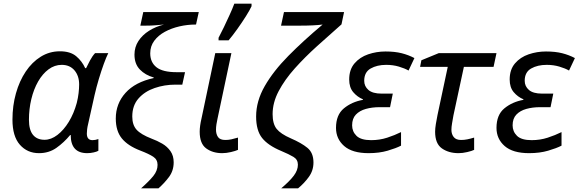

<svg xmlns="http://www.w3.org/2000/svg" viewBox="-20 -826 3158 1048"><path d="M193 10Q129 10 88.5 -36Q48 -82 48 -173Q48 -249 67 -316.5Q86 -384 120.5 -435.5Q155 -487 202.5 -516.5Q250 -546 307 -546Q364 -546 396 -519Q428 -492 445 -454H450Q458 -471 471 -495.5Q484 -520 499 -536H571Q560 -514 546.5 -477Q533 -440 519.5 -395Q506 -350 496 -306L461 -149Q457 -133 455.5 -119.5Q454 -106 454 -97Q454 -61 485 -61Q500 -61 517 -67V-3Q509 2 491 6Q473 10 456 10Q366 10 366 -89H363Q329 -48 288 -19Q247 10 193 10ZM223 -63Q259 -63 293.5 -89.5Q328 -116 355.5 -161Q383 -206 399 -264Q406 -292 409 -318Q412 -344 412 -365Q412 -412 386.5 -442Q361 -472 317 -472Q278 -472 245 -447.5Q212 -423 188 -381Q164 -339 151 -285Q138 -231 138 -172Q138 -117 160 -90Q182 -63 223 -63Z M750 202Q794 163 817 134.5Q840 106 840 74Q840 45 816.5 29.5Q793 14 746 -4Q678 -30 645 -70.5Q612 -111 612 -179Q612 -260 665 -319Q718 -378 819 -400V-403Q773 -416 743.5 -446.5Q714 -477 714 -528Q714 -569 735.5 -602Q757 -635 793.5 -658Q830 -681 875 -692Q850 -690 828 -688Q806 -686 774 -686H746L762 -760H1065L1050 -692H1046Q1003 -692 959.5 -682Q916 -672 880 -652.5Q844 -633 822 -603.5Q800 -574 800 -535Q800 -486 834 -459Q868 -432 944 -432H990L975 -364H937Q878 -364 824 -345.5Q770 -327 736 -288.5Q702 -250 702 -190Q702 -144 725.5 -118Q749 -92 808 -69Q838 -58 865.5 -42Q893 -26 910.5 -1Q928 24 928 60Q928 106 902 140.5Q876 175 845 202Z M1193 10Q1141 10 1105.5 -16Q1070 -42 1070 -107Q1070 -122 1072.5 -140.5Q1075 -159 1080 -180L1155 -536H1243L1167 -177Q1164 -164 1161.5 -148Q1159 -132 1159 -118Q1159 -94 1170 -78Q1181 -62 1210 -62Q1227 -62 1243 -65.5Q1259 -69 1279 -75V-8Q1266 -2 1240.5 4Q1215 10 1193 10ZM1173 -606V-620Q1186 -644 1202 -677.5Q1218 -711 1233.5 -745Q1249 -779 1259 -806H1353V-792Q1344 -772 1323 -738.5Q1302 -705 1276 -668.5Q1250 -632 1228 -606Z M1515 202Q1562 162 1584 132.5Q1606 103 1606 73Q1606 45 1582 30.5Q1558 16 1515 -2Q1443 -32 1410.5 -73Q1378 -114 1378 -190Q1378 -274 1425 -356Q1472 -438 1554 -521Q1636 -604 1741 -692Q1694 -686 1616 -686H1514L1530 -760H1858L1844 -693Q1777 -634 1710.5 -574Q1644 -514 1589 -452.5Q1534 -391 1501 -328.5Q1468 -266 1468 -203Q1468 -150 1490 -122.5Q1512 -95 1567 -71Q1625 -46 1658 -19Q1691 8 1691 61Q1691 105 1665.5 140Q1640 175 1607 202Z M1992 10Q1903 10 1858.5 -29Q1814 -68 1814 -128Q1814 -199 1857 -234.5Q1900 -270 1961 -281V-284Q1930 -297 1908 -323Q1886 -349 1886 -392Q1886 -446 1915 -480Q1944 -514 1989.5 -529.5Q2035 -545 2084 -545Q2135 -545 2172.5 -535.5Q2210 -526 2242 -509L2210 -441Q2189 -453 2157 -462.5Q2125 -472 2088 -472Q2038 -472 2003 -452Q1968 -432 1968 -385Q1968 -355 1991 -335Q2014 -315 2063 -315H2124L2109 -241H2052Q2011 -241 1977 -231.5Q1943 -222 1922.5 -200.5Q1902 -179 1902 -142Q1902 -108 1926 -84.5Q1950 -61 2006 -61Q2052 -61 2093.5 -74.5Q2135 -88 2169 -105V-31Q2142 -17 2096 -3.5Q2050 10 1992 10Z M2280 -497 2375 -536H2690L2674 -461H2512L2455 -196Q2451 -173 2447.5 -153Q2444 -133 2444 -117Q2444 -94 2456.5 -78Q2469 -62 2497 -62Q2514 -62 2531 -65.5Q2548 -69 2568 -75V-8Q2556 -2 2530.5 4Q2505 10 2483 10Q2429 10 2392 -16Q2355 -42 2355 -107Q2355 -124 2359 -149Q2363 -174 2368 -198L2424 -461H2273Z M2868 10Q2779 10 2734.5 -29Q2690 -68 2690 -128Q2690 -199 2733 -234.5Q2776 -270 2837 -281V-284Q2806 -297 2784 -323Q2762 -349 2762 -392Q2762 -446 2791 -480Q2820 -514 2865.5 -529.5Q2911 -545 2960 -545Q3011 -545 3048.5 -535.5Q3086 -526 3118 -509L3086 -441Q3065 -453 3033 -462.5Q3001 -472 2964 -472Q2914 -472 2879 -452Q2844 -432 2844 -385Q2844 -355 2867 -335Q2890 -315 2939 -315H3000L2985 -241H2928Q2887 -241 2853 -231.5Q2819 -222 2798.5 -200.5Q2778 -179 2778 -142Q2778 -108 2802 -84.5Q2826 -61 2882 -61Q2928 -61 2969.5 -74.5Q3011 -88 3045 -105V-31Q3018 -17 2972 -3.5Q2926 10 2868 10Z"/></svg>

Font: BC Sans
Style: Italic
Weight: 400
Italic angle: -12°
Designer: Monotype Design Team
Designer: Province of B.C.
Foundry: Monotype Imaging Inc.
Version: Version 2.000;GOOG;noto-source:20170915:90ef993387c0